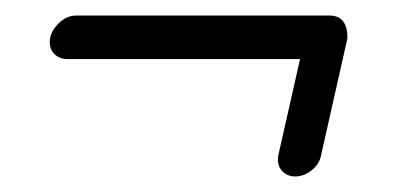

<svg xmlns="http://www.w3.org/2000/svg" viewBox="-20 -345 512 247"><path d="M338 -145 366 -269H67Q57 -269 50.5 -275Q44 -281 44 -291Q44 -303 54.5 -314Q65 -325 78 -325H404Q427 -325 427 -296L393 -145Q391 -134 381 -126Q371 -118 360 -118Q349 -118 342.5 -125.5Q336 -133 338 -145Z"/></svg>

Font: Comic Neue
Style: Italic
Weight: 400
Italic angle: -12°
Designer: Craig Rozynski
Foundry: Craig Rozynski
Version: Version 2.003